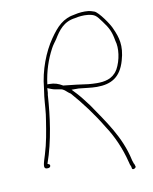

<svg xmlns="http://www.w3.org/2000/svg" viewBox="-81 -706 662 829"><g transform="rotate(-10 250.0 -291.5)"><path d="M117 -350 112 -314C108 -278 108 -248 101 -209C94 -164 86 -114 71 -66C59 -28 52 -8 68 -6H74C80 -6 84 -9 85 -13C87 -22 80 -22 75 -25C109 -121 122 -227 128 -315V-317C129 -322 130 -326 130 -330L131 -347L146 -341C158 -336 169 -335 186 -332C201 -330 208 -320 217 -313L225 -307H226C271 -256 315 -197 350 -138C381 -92 407 -33 422 28C424 37 426 44 429 49L431 59C435 67 452 57 447 50L444 40H443C441 34 439 29 437 22V21C414 -84 354 -162 301 -241C284 -263 269 -284 251 -303L233 -322H264C290 -320 316 -315 343 -315C406 -315 448 -338 468 -408C487 -472 474 -510 457 -548C449 -570 407 -630 389 -637C380 -640 372 -643 362 -644C344 -646 321 -644 305 -640C250 -632 222 -601 190 -555C154 -503 124 -427 117 -350ZM134 -363C141 -419 158 -469 181 -512C188 -526 199 -539 205 -548C227 -584 251 -618 302 -624C318 -628 339 -630 358 -628C389 -624 394 -618 416 -588C440 -556 449 -538 456 -497C466 -465 460 -413 438 -373H437V-372C415 -336 378 -331 346 -331C333 -331 321 -332 309 -333C276 -338 240 -342 202 -346H200L199 -347C182 -357 166 -363 143 -363ZM217 -313H218L217 -314Z"/></g></svg>

Font: Stray Cat
Style: ExLtCnObl
Weight: 200
Version: Version 1.0